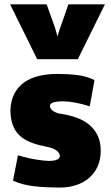

<svg xmlns="http://www.w3.org/2000/svg" viewBox="-20 -844 502 872"><path d="M25.9 -824.2H191.9L230 -717.8L240.7 -678.7Q244.6 -691.9 251.2 -711.2Q257.8 -730.5 265.1 -751Q272.5 -771.5 279.3 -791Q286.1 -810.5 290.5 -824.2H456.5L333.5 -575.2H148.9ZM266.6 -383.8Q207 -383.8 207 -363.3Q207 -355.5 211.4 -349.4Q215.8 -343.3 223.1 -338.6Q230.5 -334 239.3 -331.1Q248 -328.1 256.8 -327.1Q295.4 -321.3 328.4 -309.3Q361.3 -297.4 385.5 -277.3Q409.7 -257.3 423.6 -228.3Q437.5 -199.2 437.5 -159.2Q437.5 -119.6 423.6 -88.6Q409.7 -57.6 384.8 -36.1Q359.9 -14.6 326.2 -3.4Q292.5 7.8 252.9 7.8Q189 7.8 136 2Q83 -3.9 39.1 -23.4L61.5 -138.7Q77.6 -134.3 89.6 -130.9Q101.6 -127.4 109.4 -126Q116.7 -124.5 127.9 -122.3Q139.2 -120.1 152.1 -118.2Q165 -116.2 178.2 -114.7Q191.4 -113.3 202.1 -113.3Q252 -113.3 252 -136.7Q250.5 -146 244.4 -153.1Q238.3 -160.2 229 -165.3Q219.7 -170.4 207.8 -173.8Q195.8 -177.2 182.6 -179.7Q144.5 -187 115.5 -199.2Q86.4 -211.4 66.9 -230.7Q47.4 -250 37.4 -278.1Q27.3 -306.2 27.3 -344.7Q29.3 -388.7 45.9 -419.7Q62.5 -450.7 90.8 -470.5Q119.1 -490.2 157.5 -499.3Q195.8 -508.3 241.2 -508.3Q288.6 -508.3 330.6 -503.2Q372.6 -498 409.2 -480.5L387.7 -361.3Q314.5 -383.8 266.6 -383.8Z"/></svg>

Font: Paytone One
Style: Regular
Weight: 400
Designer: vernon adams
Foundry: vernon adams
Version: 1.000